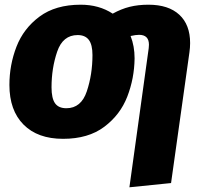

<svg xmlns="http://www.w3.org/2000/svg" viewBox="-20 -571 859 816"><path d="M788 -388Q788 -369 785 -348L707 207L530 225L612 -366Q613 -372 613 -381Q613 -423 571 -423Q557 -423 535 -418Q552 -375 552 -323Q551 -238 521 -160.5Q491 -83 423 -32Q355 19 248 19Q140 19 80 -41.5Q20 -102 20 -210Q20 -295 50 -372.5Q80 -450 148 -500.5Q216 -551 323 -551Q401 -551 459 -513Q495 -533 531 -542Q567 -551 611 -551Q696 -551 742 -508.5Q788 -466 788 -388ZM310 -422Q247 -422 223 -351.5Q199 -281 199 -200Q199 -153 214 -132Q229 -111 262 -111Q325 -111 349 -183Q373 -255 373 -337Q373 -381 357.5 -401.5Q342 -422 310 -422Z"/></svg>

Font: Trujillo ExtraBold
Style: Italic
Weight: 800
Italic angle: -8°
Designer: Fira Sans original fonts by bBox Type GmbH, Carrois Corporate GbR, & Edenspiekermann AG / Changes by Cristiano Sobral
Foundry: Fira Sans original fonts by bBox Type GmbH, Carrois Corporate GbR, & Edenspiekermann AG / Changes by Cristiano Sobral
Version: Version 4.301;July 28, 2020;FontCreator 13.0.0.2655 64-bit